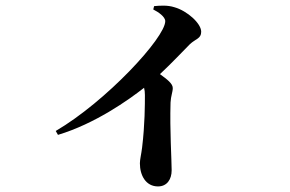

<svg xmlns="http://www.w3.org/2000/svg" viewBox="-20 -611 1040 689"><path d="M530 -577C548 -568 573 -551 573 -535C573 -476 361 -247 180 -141L188 -127C321 -167 441 -252 497 -296C499 -288 500 -280 500 -270C500 -236 500 -165 490 -82C487 -57 482 -39 482 -25C482 18 503 58 547 58C579 58 596 33 596 0C596 -38 589 -143 592 -243C593 -266 600 -281 600 -295C600 -311 580 -326 554 -345C598 -386 635 -426 661 -452C682 -472 702 -472 702 -497C702 -527 652 -572 606 -585C581 -593 555 -591 533 -589Z"/></svg>

Font: Source Han Serif
Style: Bold
Weight: 700
Designer: Ryoko NISHIZUKA 西塚涼子 (kana & ideographs); Frank Grießhammer (Latin, Greek & Cyrillic); Wenlong ZHANG 张文龙 (bopomofo); San
Foundry: Adobe Systems Incorporated
Version: Version 1.001;PS 1.001;hotconv 16.6.54;makeotf.lib2.5.65590